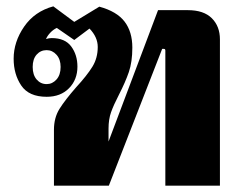

<svg xmlns="http://www.w3.org/2000/svg" viewBox="-20 -585 766 605"><path d="M150 -176Q150 -214 167.5 -242Q185 -270 220 -310Q254 -347 271 -374.5Q288 -402 288 -437Q288 -468 262 -495L214 -459L159 -497Q148 -492 138.5 -482Q129 -472 125 -462Q134 -465 143 -465Q185 -465 204.5 -438.5Q224 -412 224 -375Q224 -334 197.5 -307Q171 -280 127 -280Q71 -280 47 -315.5Q23 -351 23 -400Q23 -453 56 -501Q89 -549 148 -565L214 -516L293 -564Q348 -549 372.5 -517Q397 -485 397 -435Q397 -390 386 -358Q375 -326 355 -287Q338 -254 330 -231.5Q322 -209 322 -180V-139L478 -553H572Q622 -553 647.5 -527.5Q673 -502 673 -461V0H501V-426Q501 -431 496 -431H491L323 0H150ZM171 -374Q171 -398 158 -412.5Q145 -427 127 -427Q108 -427 95.5 -413Q83 -399 83 -374Q83 -349 95.5 -334.5Q108 -320 127 -320Q145 -320 158 -334.5Q171 -349 171 -374Z"/></svg>

Font: Trirong ExtraBold
Style: Regular
Weight: 800
Designer: Katatrad Team
Foundry: CadsonDemak
Version: Version 1.001